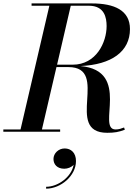

<svg xmlns="http://www.w3.org/2000/svg" viewBox="-58 -770 820 1122"><path d="M-38.5 -13.5V0H293.5V-13.5H187L272 -378H341.5C587.5 -378 313 6 568.5 6C609.5 6 635.5 2 671.5 -12L667 -25C651.5 -19 637 -13.5 617.5 -13.5C504 -13.5 712 -357.5 412 -384C593 -392 701.5 -468 701.5 -600C701.5 -710 610 -750 479 -750H126.5V-736.5H230.5L62 -13.5ZM461.5 -736.5C553 -736.5 565 -666.5 565 -617.5C565 -523.5 505 -392 366.5 -392H275.5L355.5 -736.5ZM254.5 159C254.5 190.5 276 216 317.5 216C338 216 359.5 207.5 372.5 193C359 265 280.5 321.5 211.5 321.5V332.5C296.5 332.5 386 258 386 171C386 123 357 97.5 320 97.5C283.5 97.5 254.5 126.5 254.5 159Z"/></svg>

Font: Bodoni* 16pt Medium
Style: Italic
Weight: 500
Italic angle: -13°
Version: Version 2.3